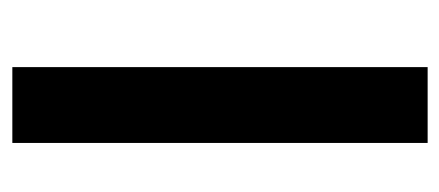

<svg xmlns="http://www.w3.org/2000/svg" viewBox="-226 -504 730 319"><g transform="rotate(90 139.5 -345.0)"><path d="M92 0V-690H218V0Z"/></g></svg>

Font: Taylor Sans Upright Semi Bold
Style: Regular
Weight: 600
Italic angle: -8°
Designer: Natanael Gama
Version: Version 1.001 September 8, 2015